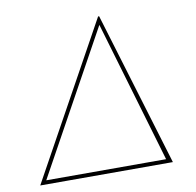

<svg xmlns="http://www.w3.org/2000/svg" viewBox="-81 -817 919 901"><g transform="rotate(-10 378.5 -367.0)"><path d="M671 0H39L444 -734H449ZM443 -694 71 -19H642Z"/></g></svg>

Font: Josefin Sans Thin
Style: Italic
Weight: 200
Italic angle: -7°
Designer: Santiago Orozco
Foundry: Typemade
Version: Version 2.000